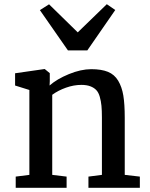

<svg xmlns="http://www.w3.org/2000/svg" viewBox="-20 -899 716 919"><path d="M305.2 -657.7 170.9 -850.6 214.8 -878.4 352.1 -744.1 491.2 -878.9 531.7 -851.1 397.9 -657.7ZM55.2 0V-53.7L120.6 -62V-468.3L52.2 -489.7V-548.3L191.9 -568.4H194.3L218.3 -548.8V-510.7L217.3 -489.7Q252 -520.5 309.6 -544.2Q367.2 -567.9 417 -567.9Q465.3 -567.9 496.6 -555.2Q527.8 -542.5 545.7 -512.7Q563.5 -482.9 570.3 -441.7Q577.1 -400.4 577.1 -335.9V-62L649.4 -53.7V0H403.3V-53.7L467.8 -62V-336.4Q467.8 -370.1 465.6 -392.8Q463.4 -415.5 457.5 -436Q451.7 -456.5 440.7 -468Q429.7 -479.5 412.1 -486.1Q394.5 -492.7 369.1 -492.7Q333.5 -492.7 296.1 -479.5Q258.8 -466.3 230 -445.3V-62L298.8 -53.7V0Z"/></svg>

Font: HaufeMerriweather
Style: Regular
Weight: 400
Designer: Eben Sorkin ( eben@eyebytes.com )
Foundry: Eben Sorkin
Version: Version 1.56